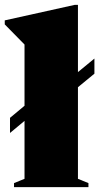

<svg xmlns="http://www.w3.org/2000/svg" viewBox="-24 -767 420 787"><path d="M295.5 -34 338.5 -16.5V0H33.5V-16.5L76.5 -34V-271.5L17 -222V-284L76.5 -333.5V-584.5L-4.5 -667V-683.5L282 -747H295.5V-471.5L363 -527V-465L295.5 -409.5Z"/></svg>

Font: Newsreader Display ExtraBold
Style: Regular
Weight: 800
Designer: Hugues Gentile
Foundry: Production Type
Version: Version 1.001